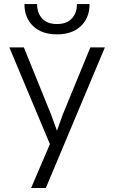

<svg xmlns="http://www.w3.org/2000/svg" viewBox="-20 -703 560 943"><path d="M495.1 -470.2 205.1 220.2H132.8L225.1 4.9L25.9 -470.2H97.2L231 -140.1L259.8 -61L288.1 -140.1L423.8 -470.2ZM100.1 -683.1H162.1Q162.1 -639.2 187 -612.1Q211.9 -585 259.8 -585Q307.6 -585 332.8 -612.1Q357.9 -639.2 357.9 -683.1H419.9Q419.9 -615.2 377 -574.7Q334 -534.2 259.8 -534.2Q185.5 -534.2 142.8 -574.7Q100.1 -615.2 100.1 -683.1Z"/></svg>

Font: Kreadon
Style: Regular
Weight: 400
Designer: kohakuno
Foundry: StudioGnu
Version: Version 1.000;Glyphs 3.1.2 (3151)